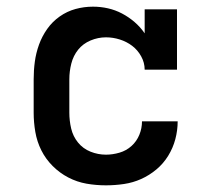

<svg xmlns="http://www.w3.org/2000/svg" viewBox="-20 -548 640 576"><path d="M298 8Q268 8 239.5 3Q211 -2 185 -15.5Q159 -29 138 -50Q117 -71 104 -97Q91 -123 86 -152Q81 -181 81 -210V-310Q81 -337 84.5 -363Q88 -389 97 -414Q106 -439 121.5 -461Q137 -483 159 -498.5Q181 -514 206.5 -521Q232 -528 259 -528Q282 -528 304 -523Q326 -518 346 -507.5Q366 -497 383.5 -482Q401 -467 414 -448V-520H511V-339H414Q414 -360 403.5 -379Q393 -398 376.5 -410.5Q360 -423 339.5 -429.5Q319 -436 298 -436Q274 -436 251.5 -426.5Q229 -417 214.5 -399Q200 -381 194 -357.5Q188 -334 188 -310V-210Q188 -186 193.5 -162.5Q199 -139 214 -120.5Q229 -102 251.5 -93Q274 -84 298 -84Q318 -84 338.5 -90Q359 -96 374.5 -110Q390 -124 398 -143.5Q406 -163 406 -184H513Q513 -157 506 -130.5Q499 -104 484.5 -80.5Q470 -57 449 -39.5Q428 -22 403.5 -11Q379 0 352 4Q325 8 298 8Z"/></svg>

Font: Iosevka Etoile Semibold
Style: Regular
Weight: 600
Designer: Belleve Invis
Foundry: Belleve Invis
Version: Version 22.1.2; ttfautohint (v1.8.4)